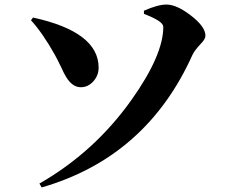

<svg xmlns="http://www.w3.org/2000/svg" viewBox="-20 -775 1040 843"><path d="M163 48 153 31Q394 -107 557 -336Q697 -533 697 -657Q697 -682 612 -714V-728Q673 -755 711 -755Q756 -755 818 -707Q882 -658 882 -618Q882 -603 860 -581Q833 -552 825 -534Q623 -85 163 48ZM116 -686 125 -698Q413 -635 413 -478Q413 -443 389 -417Q366 -392 335 -392Q298 -392 271 -436Q262 -450 248 -481Q230 -518 221 -534Q168 -629 116 -686Z"/></svg>

Font: Source Han Serif CN Heavy
Style: Regular
Weight: 900
Designer: Ryoko NISHIZUKA  (kana & ideographs); Frank Grießhammer (Latin, Greek & Cyrillic); Wenlong ZHANG  (bopomofo); Sandoll Co
Foundry: Adobe Systems Incorporated
Version: Version 1.000;PS 1;hotconv 16.6.53;makeotf.lib2.5.65590